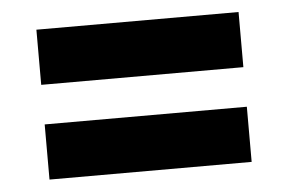

<svg xmlns="http://www.w3.org/2000/svg" viewBox="-35 -461 630 420"><g transform="rotate(-5 280.0 -251.5)"><path d="M58.1 -86.9V-208H502V-86.9ZM58.1 -294.9V-416H502V-294.9Z"/></g></svg>

Font: TitilliumWeb-Bold
Style: Bold
Weight: 700
Version: Version 1.001;PS 57.000;hotconv 1.0.70;makeotf.lib2.5.55311